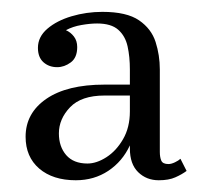

<svg xmlns="http://www.w3.org/2000/svg" viewBox="-20 -783 350 327"><path d="M158 -638.9H201.2V-664.7Q201.2 -686.3 197.3 -704Q193.4 -721.7 181.4 -732.3Q169.4 -743 145.4 -743Q133.4 -743 118.7 -740.4Q104 -737.9 92.3 -731.6Q100.4 -728 105.9 -720.8Q111.5 -713.6 111.5 -702.8Q111.5 -684.8 100.5 -676.7Q89.6 -668.6 77.3 -668.6Q63.5 -668.6 54 -677Q44.6 -685.4 44.6 -701.6Q44.6 -720.2 60.6 -734Q76.7 -747.8 101.9 -755.3Q127.1 -762.8 154.4 -762.8Q195.8 -762.8 216.8 -748.4Q237.8 -734 245 -711.5Q252.2 -689 252.2 -664.7V-524.3Q252.2 -515.3 254.7 -509.4Q257.3 -503.6 266.9 -503.6Q271.7 -503.6 278 -506.6Q284.3 -509.6 287.3 -512.6L297.8 -491.9Q289.7 -485.9 278.6 -481Q267.5 -476 250.4 -476Q229.4 -476 215.3 -489.8Q201.2 -503.6 201.2 -530V-535.4Q188.6 -508.1 164.4 -492Q140.3 -476 109.1 -476Q70.1 -476 46.8 -495.9Q23.6 -515.9 23.6 -550.1Q23.6 -590.3 58.8 -614.6Q94.1 -638.9 158 -638.9ZM128.9 -504.5Q144.5 -504.5 161.3 -515.3Q178.1 -526.1 189.6 -546Q201.2 -566 201.2 -593.3V-620.3H158Q118.4 -620.3 99.3 -600.3Q80.3 -580.4 80.3 -555.8Q80.3 -533.3 92.7 -518.9Q105.2 -504.5 128.9 -504.5Z"/></svg>

Font: Bodoni* 06pt
Style: Regular
Weight: 400
Version: Version 2.3